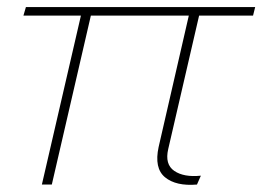

<svg xmlns="http://www.w3.org/2000/svg" viewBox="-20 -520 739 541"><path d="M98 0 208 -476H46L53 -500H699L693 -476H541L454 -100Q444 -57 471 -38.5Q498 -20 546 -25L535 0Q476 5 445 -20.5Q414 -46 427 -106L512 -476H236L126 0Z"/></svg>

Font: Prodigy Sans ExtraLight
Style: Italic
Weight: 200
Italic angle: -13°
Designer: Wei Huang
Foundry: Wei Huang
Version: Version 1.003; ttfautohint (v1.8.3)